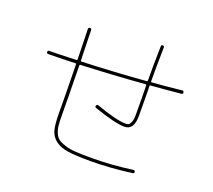

<svg xmlns="http://www.w3.org/2000/svg" viewBox="-131 -953 1261 1136"><g transform="rotate(20 500.0 -385.0)"><path d="M89.8 -500Q80.1 -500 80.1 -509.8Q80.1 -519.5 89.8 -519.5Q134.8 -519.5 260.7 -524.4Q264.6 -524.4 264.6 -529.3Q263.7 -555.7 262.2 -622.6Q260.7 -689.5 259.8 -718.8Q259.8 -729.5 270 -730Q280.3 -730.5 280.3 -719.7Q281.2 -689.5 282.7 -622.6Q284.2 -555.7 285.2 -530.3Q285.2 -525.4 291 -525.4Q499 -533.2 693.4 -548.8Q698.2 -548.8 698.2 -554.7Q697.3 -647.5 700.2 -771.5Q700.2 -780.3 710 -780.3Q719.7 -780.3 719.7 -769.5Q716.8 -648.4 717.8 -555.7Q717.8 -551.8 722.7 -551.8Q803.7 -557.6 909.2 -569.3Q918 -571.3 919.9 -559.6Q921.9 -550.8 912.1 -548.8Q804.7 -538.1 722.7 -532.2Q717.8 -532.2 717.8 -526.4Q717.8 -518.6 718.3 -503.4Q718.8 -488.3 718.8 -481.4L719.7 -339.8Q719.7 -250 660.2 -250Q602.5 -250 465.8 -296.9Q456.1 -300.8 460 -309.6Q463.9 -319.3 472.7 -316.4Q600.6 -270.5 660.2 -269.5Q671.9 -269.5 679.2 -273.4Q686.5 -277.3 693.4 -293.5Q700.2 -309.6 700.2 -339.8L699.2 -481.4Q699.2 -488.3 698.7 -502.9Q698.2 -517.6 698.2 -525.4Q698.2 -529.3 693.4 -529.3Q497.1 -513.7 290 -504.9Q286.1 -504.9 286.1 -499Q290 -268.6 290 -190.4Q290 -149.4 292.5 -124.5Q294.9 -99.6 304.7 -77.1Q314.5 -54.7 329.6 -43.9Q344.7 -33.2 374 -23.9Q403.3 -14.6 442.4 -12.2Q481.4 -9.8 540 -9.8Q668 -9.8 797.9 -28.3Q807.6 -30.3 809.6 -19.5Q811.5 -10.7 800.8 -8.8Q660.2 9.8 540 9.8Q451.2 9.8 401.4 2.9Q351.6 -3.9 320.3 -27.3Q289.1 -50.8 279.3 -87.4Q269.5 -124 269.5 -190.4Q269.5 -268.6 265.6 -498Q265.6 -503.9 260.7 -503.9Q134.8 -500 89.8 -500Z"/></g></svg>

Font: Rounded-X Mgen+ 2m thin
Style: Regular
Weight: 100
Designer: [Source Han Sans]
Ryoko NISHIZUKA  (kana & ideographs); Paul D. Hunt (Latin, Greek & Cyrillic); Wenlong ZHANG  (bopomofo
Version: Version 1.059.20150602